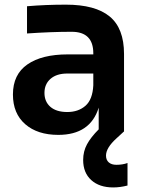

<svg xmlns="http://www.w3.org/2000/svg" viewBox="-20 -571 628 833"><path d="M232.9 14.2Q142.6 14.2 89.4 -32.2Q36.1 -78.6 36.1 -161.1Q36.1 -248 98.9 -291.5Q161.6 -335 273.9 -335H384.8V-339.8Q384.8 -433.1 291 -433.1Q202.6 -433.1 97.2 -425.8V-543.9Q177.7 -550.8 266.1 -550.8Q393.6 -550.8 455.8 -499.5Q518.1 -448.2 518.1 -336.9V0H517.1L485.8 28.8Q439.9 70.3 439.9 104Q439.9 123 451.9 133.5Q463.9 144 484.9 144Q512.2 144 533.2 136.2V233.9Q501 242.2 471.2 242.2Q411.1 242.2 376 210.4Q340.8 178.7 340.8 123Q340.8 85.9 357.4 55.2Q374 24.4 408.2 -9.8V-104Q371.6 14.2 232.9 14.2ZM272 -85Q319.8 -85 350.8 -112.1Q381.8 -139.2 384.8 -201.2V-252H272Q225.6 -252 199.2 -229Q172.9 -206.1 172.9 -168Q172.9 -129.9 198.7 -107.4Q224.6 -85 272 -85Z"/></svg>

Font: Sora SemiBold
Style: Regular
Weight: 600
Designer: Jonathan Barnbrook, Julián Moncada
Foundry: Barnbrook Fonts
Version: Version 2.000